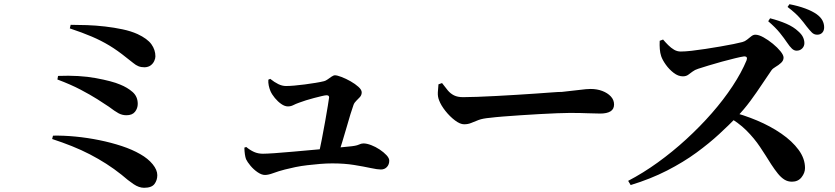

<svg xmlns="http://www.w3.org/2000/svg" viewBox="-20 -856 3970 913"><path d="M665 37Q641 37 615 19.5Q589 2 558 -25Q523 -53 485.5 -77Q448 -101 407.5 -122Q367 -143 322 -161Q277 -179 228 -195L232 -211Q283 -212 339.5 -206.5Q396 -201 452.5 -189.5Q509 -178 559 -161.5Q609 -145 647 -123Q684 -102 706 -75Q728 -48 728 -23Q728 1 714.5 19Q701 37 665 37ZM581 -308Q561 -308 543.5 -317.5Q526 -327 497 -349Q475 -364 442.5 -384.5Q410 -405 363.5 -429.5Q317 -454 253 -478L256 -495Q358 -499 436 -484.5Q514 -470 551 -454Q586 -440 610.5 -418.5Q635 -397 635 -362Q635 -341 622 -324.5Q609 -308 581 -308ZM668 -536Q651 -536 638.5 -541Q626 -546 613.5 -556.5Q601 -567 581 -582Q539 -616 500 -639.5Q461 -663 416.5 -682Q372 -701 312 -721L316 -738Q352 -738 394 -736.5Q436 -735 479.5 -730Q523 -725 563 -716.5Q603 -708 634 -694Q681 -672 700 -645.5Q719 -619 719 -588Q719 -578 713.5 -566Q708 -554 697 -545.5Q686 -537 668 -536Z M1494 -118Q1502 -151 1510.5 -194.5Q1519 -238 1526.5 -280.5Q1534 -323 1539 -353.5Q1544 -384 1545 -393Q1545 -403 1533 -403Q1526 -403 1509.5 -399Q1493 -395 1473.5 -390Q1454 -385 1435 -379Q1416 -373 1403 -368Q1386 -362 1374.5 -356Q1363 -350 1349 -350Q1334 -350 1317.5 -361.5Q1301 -373 1287 -390Q1273 -407 1266 -423Q1261 -435 1258 -449Q1255 -463 1256 -477L1265 -481Q1285 -465 1303.5 -456Q1322 -447 1340 -447Q1356 -447 1379.5 -449Q1403 -451 1429.5 -454.5Q1456 -458 1480.5 -462Q1505 -466 1521 -470Q1529 -472 1538 -478.5Q1547 -485 1556.5 -491.5Q1566 -498 1573 -498Q1583 -498 1604 -490Q1625 -482 1647 -469.5Q1669 -457 1684.5 -443Q1700 -429 1700 -417Q1700 -404 1691.5 -394.5Q1683 -385 1674 -376.5Q1665 -368 1661 -357Q1655 -341 1646.5 -313Q1638 -285 1628 -250Q1618 -215 1607.5 -181Q1597 -147 1588 -119ZM1240 -24Q1224 -24 1205 -37Q1186 -50 1171 -68Q1156 -86 1150 -99Q1143 -118 1142 -154L1151 -157Q1169 -142 1188 -133.5Q1207 -125 1230 -125Q1247 -125 1284 -127.5Q1321 -130 1370.5 -134.5Q1420 -139 1471 -143.5Q1522 -148 1566.5 -152Q1611 -156 1637 -159Q1673 -162 1685.5 -168Q1698 -174 1708 -174Q1724 -174 1745 -166Q1766 -158 1785.5 -145Q1805 -132 1818 -118Q1831 -104 1831 -92Q1831 -74 1820 -62Q1809 -50 1791 -50Q1775 -50 1742.5 -57Q1710 -64 1664 -71.5Q1618 -79 1560 -79Q1532 -79 1502 -76.5Q1472 -74 1442 -70.5Q1412 -67 1385 -61.5Q1358 -56 1335 -50Q1304 -42 1280 -33Q1256 -24 1240 -24Z M2187 -265Q2168 -265 2143.5 -283.5Q2119 -302 2098 -328.5Q2077 -355 2068 -379Q2061 -396 2062 -416.5Q2063 -437 2065 -455L2082 -461Q2097 -441 2109.5 -426Q2122 -411 2139 -402.5Q2156 -394 2182 -394Q2209 -394 2249.5 -395.5Q2290 -397 2338 -399.5Q2386 -402 2434.5 -405Q2483 -408 2527 -411Q2571 -414 2603.5 -416.5Q2636 -419 2652 -419Q2702 -424 2736 -428.5Q2770 -433 2788 -433Q2819 -433 2844 -423.5Q2869 -414 2884.5 -397.5Q2900 -381 2900 -359Q2900 -337 2883 -326.5Q2866 -316 2834 -316Q2805 -316 2773.5 -317.5Q2742 -319 2689 -319Q2666 -319 2628.5 -317.5Q2591 -316 2546 -313.5Q2501 -311 2456 -308Q2411 -305 2373 -302Q2335 -299 2312 -296Q2276 -293 2256 -285.5Q2236 -278 2221 -271.5Q2206 -265 2187 -265Z M3768 -615Q3756 -615 3745.5 -625Q3735 -635 3723 -653Q3709 -674 3688.5 -699.5Q3668 -725 3633 -755L3642 -769Q3685 -758 3719.5 -743Q3754 -728 3776 -707Q3792 -693 3798.5 -679Q3805 -665 3805 -651Q3805 -636 3794.5 -625.5Q3784 -615 3768 -615ZM2967 4Q3038 -33 3108 -83.5Q3178 -134 3243.5 -194Q3309 -254 3365 -318Q3421 -382 3463.5 -446.5Q3506 -511 3530 -569Q3537 -588 3519 -588Q3504 -586 3475.5 -579Q3447 -572 3413.5 -563Q3380 -554 3349.5 -544.5Q3319 -535 3300 -529Q3284 -524 3273 -515.5Q3262 -507 3252 -500Q3242 -493 3227 -493Q3205 -493 3183.5 -509.5Q3162 -526 3146 -548.5Q3130 -571 3124 -589Q3119 -604 3117.5 -622.5Q3116 -641 3117 -662L3133 -668Q3144 -655 3157.5 -641.5Q3171 -628 3185.5 -619.5Q3200 -611 3217 -611Q3238 -611 3269 -614.5Q3300 -618 3335.5 -623.5Q3371 -629 3406 -635Q3441 -641 3468 -646.5Q3495 -652 3510 -656Q3522 -659 3532.5 -667.5Q3543 -676 3552.5 -683.5Q3562 -691 3572 -691Q3588 -691 3610.5 -678.5Q3633 -666 3655 -648Q3677 -630 3691.5 -612Q3706 -594 3706 -582Q3706 -568 3694 -557Q3682 -546 3668 -538Q3654 -530 3648 -521Q3629 -494 3604 -456Q3579 -418 3548.5 -376.5Q3518 -335 3481 -297Q3447 -262 3400 -218.5Q3353 -175 3291.5 -130Q3230 -85 3152 -45Q3074 -5 2979 24ZM3746 8Q3726 8 3710 -2Q3694 -12 3679 -30.5Q3664 -49 3647 -75Q3621 -117 3594 -157.5Q3567 -198 3529 -236Q3491 -274 3432 -307L3447 -327Q3516 -310 3580 -283Q3644 -256 3695.5 -220.5Q3747 -185 3777.5 -143.5Q3808 -102 3808 -57Q3808 -34 3791.5 -13Q3775 8 3746 8ZM3866 -691Q3851 -691 3840.5 -701.5Q3830 -712 3815 -731Q3802 -749 3783 -771Q3764 -793 3725 -823L3734 -836Q3776 -828 3809.5 -815.5Q3843 -803 3864 -788Q3883 -774 3891 -758.5Q3899 -743 3899 -726Q3899 -710 3890 -700.5Q3881 -691 3866 -691Z"/></svg>

Font: Noto Serif HK ExtraLight
Style: Bold
Weight: 700
Version: Version 2.002-H1;hotconv 1.1.0;makeotfexe 2.6.0